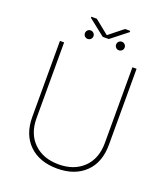

<svg xmlns="http://www.w3.org/2000/svg" viewBox="-163 -1022 993 1144"><g transform="rotate(20 333.5 -450.0)"><path d="M576.2 -710.9V-229.5Q576.2 -116.7 510.7 -53.5Q445.3 9.8 333.5 9.8Q221.7 9.8 156.2 -53.5Q90.8 -116.7 90.3 -227.5V-710.9H116.7V-230.5Q116.7 -131.8 176 -74.2Q235.4 -16.6 333.5 -16.6Q431.6 -16.6 490.7 -74.2Q549.8 -131.8 549.8 -231V-710.9ZM214.4 -805.2Q214.4 -816.4 222.2 -824.5Q230 -832.5 241.2 -832.5Q252.4 -832.5 260.5 -824.5Q268.6 -816.4 268.6 -805.2Q268.6 -793.9 260.5 -786.1Q252.4 -778.3 241.2 -778.3Q230 -778.3 222.2 -786.1Q214.4 -793.9 214.4 -805.2ZM412.1 -805.2Q412.1 -816.4 419.9 -824.5Q427.7 -832.5 439 -832.5Q450.2 -832.5 458.3 -824.5Q466.3 -816.4 466.3 -805.2Q466.3 -793.9 458.3 -786.1Q450.2 -778.3 439 -778.3Q427.7 -778.3 419.9 -786.1Q412.1 -793.9 412.1 -805.2ZM340.8 -838.4 430.7 -910.2H463.4V-902.3L359.9 -820.8H321.3L216.8 -903.3V-910.2H251.5Z"/></g></svg>

Font: Roboto Thin
Style: Regular
Weight: 250
Designer: Google
Version: Version 2.134; 2016